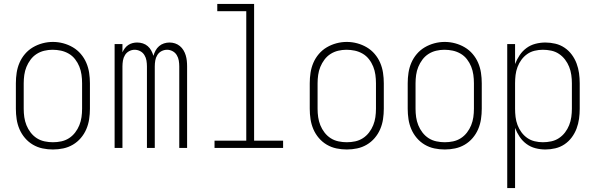

<svg xmlns="http://www.w3.org/2000/svg" viewBox="-20 -755 3040 980"><path d="M250 8Q223 8 197 2.5Q171 -3 148 -16.5Q125 -30 107.5 -50.5Q90 -71 79.5 -95.5Q69 -120 65 -146.5Q61 -173 61 -200V-330Q61 -357 65 -383.5Q69 -410 79.5 -434.5Q90 -459 107.5 -479.5Q125 -500 148 -513.5Q171 -527 197 -534Q223 -541 250 -541Q277 -541 303 -534Q329 -527 352 -513.5Q375 -500 392.5 -479.5Q410 -459 420.5 -434.5Q431 -410 435 -383.5Q439 -357 439 -330V-200Q439 -173 435 -146.5Q431 -120 420.5 -95.5Q410 -71 392.5 -50.5Q375 -30 352 -16.5Q329 -3 303 2.5Q277 8 250 8ZM250 -29Q272 -29 293 -33.5Q314 -38 332 -49.5Q350 -61 363.5 -78.5Q377 -96 385 -116Q393 -136 396 -157Q399 -178 399 -200V-330Q399 -352 396 -373.5Q393 -395 385 -415Q377 -435 363.5 -452.5Q350 -470 331 -481Q312 -492 291 -496.5Q270 -501 248 -501Q227 -501 206 -496Q185 -491 167 -479.5Q149 -468 136 -450.5Q123 -433 115 -413.5Q107 -394 104 -372.5Q101 -351 101 -330V-200Q101 -178 104 -157Q107 -136 115 -116Q123 -96 136.5 -78.5Q150 -61 168 -49.5Q186 -38 207.5 -33.5Q229 -29 250 -29Z M565 0V-530H605V-488Q610 -499 617.5 -509Q625 -519 635 -525.5Q645 -532 656.5 -535Q668 -538 680 -538Q695 -538 709 -533.5Q723 -529 734 -519.5Q745 -510 752 -497Q759 -484 763 -470Q767 -484 774 -497Q781 -510 792 -519.5Q803 -529 817 -533.5Q831 -538 845 -538Q860 -538 873.5 -533.5Q887 -529 898 -520Q909 -511 916.5 -498.5Q924 -486 928 -472.5Q932 -459 933.5 -445Q935 -431 935 -416V0H895V-416Q895 -431 892.5 -446Q890 -461 882 -474Q874 -487 860.5 -494Q847 -501 833 -501Q818 -501 804.5 -494Q791 -487 783 -474Q775 -461 772.5 -446Q770 -431 770 -416V0H730V-416Q730 -431 727.5 -446Q725 -461 717 -474Q709 -487 695.5 -494Q682 -501 667 -501Q653 -501 639.5 -494Q626 -487 618 -474Q610 -461 607.5 -446Q605 -431 605 -416V0Z M1075 0V-37H1237V-698H1089V-735H1277V-37H1425V0Z M1750 8Q1723 8 1697 2.5Q1671 -3 1648 -16.5Q1625 -30 1607.5 -50.5Q1590 -71 1579.5 -95.5Q1569 -120 1565 -146.5Q1561 -173 1561 -200V-330Q1561 -357 1565 -383.5Q1569 -410 1579.5 -434.5Q1590 -459 1607.5 -479.5Q1625 -500 1648 -513.5Q1671 -527 1697 -534Q1723 -541 1750 -541Q1777 -541 1803 -534Q1829 -527 1852 -513.5Q1875 -500 1892.5 -479.5Q1910 -459 1920.5 -434.5Q1931 -410 1935 -383.5Q1939 -357 1939 -330V-200Q1939 -173 1935 -146.5Q1931 -120 1920.5 -95.5Q1910 -71 1892.5 -50.5Q1875 -30 1852 -16.5Q1829 -3 1803 2.5Q1777 8 1750 8ZM1750 -29Q1772 -29 1793 -33.5Q1814 -38 1832 -49.5Q1850 -61 1863.5 -78.5Q1877 -96 1885 -116Q1893 -136 1896 -157Q1899 -178 1899 -200V-330Q1899 -352 1896 -373.5Q1893 -395 1885 -415Q1877 -435 1863.5 -452.5Q1850 -470 1831 -481Q1812 -492 1791 -496.5Q1770 -501 1748 -501Q1727 -501 1706 -496Q1685 -491 1667 -479.5Q1649 -468 1636 -450.5Q1623 -433 1615 -413.5Q1607 -394 1604 -372.5Q1601 -351 1601 -330V-200Q1601 -178 1604 -157Q1607 -136 1615 -116Q1623 -96 1636.5 -78.5Q1650 -61 1668 -49.5Q1686 -38 1707.5 -33.5Q1729 -29 1750 -29Z M2250 8Q2223 8 2197 2.5Q2171 -3 2148 -16.5Q2125 -30 2107.5 -50.5Q2090 -71 2079.5 -95.5Q2069 -120 2065 -146.5Q2061 -173 2061 -200V-330Q2061 -357 2065 -383.5Q2069 -410 2079.5 -434.5Q2090 -459 2107.5 -479.5Q2125 -500 2148 -513.5Q2171 -527 2197 -534Q2223 -541 2250 -541Q2277 -541 2303 -534Q2329 -527 2352 -513.5Q2375 -500 2392.5 -479.5Q2410 -459 2420.5 -434.5Q2431 -410 2435 -383.5Q2439 -357 2439 -330V-200Q2439 -173 2435 -146.5Q2431 -120 2420.5 -95.5Q2410 -71 2392.5 -50.5Q2375 -30 2352 -16.5Q2329 -3 2303 2.5Q2277 8 2250 8ZM2250 -29Q2272 -29 2293 -33.5Q2314 -38 2332 -49.5Q2350 -61 2363.5 -78.5Q2377 -96 2385 -116Q2393 -136 2396 -157Q2399 -178 2399 -200V-330Q2399 -352 2396 -373.5Q2393 -395 2385 -415Q2377 -435 2363.5 -452.5Q2350 -470 2331 -481Q2312 -492 2291 -496.5Q2270 -501 2248 -501Q2227 -501 2206 -496Q2185 -491 2167 -479.5Q2149 -468 2136 -450.5Q2123 -433 2115 -413.5Q2107 -394 2104 -372.5Q2101 -351 2101 -330V-200Q2101 -178 2104 -157Q2107 -136 2115 -116Q2123 -96 2136.5 -78.5Q2150 -61 2168 -49.5Q2186 -38 2207.5 -33.5Q2229 -29 2250 -29Z M2569 205V-530H2609V-428Q2618 -452 2632.5 -473.5Q2647 -495 2667.5 -510Q2688 -525 2713 -531.5Q2738 -538 2764 -538Q2789 -538 2814.5 -532Q2840 -526 2861.5 -511.5Q2883 -497 2898.5 -476Q2914 -455 2923 -431Q2932 -407 2935.5 -381.5Q2939 -356 2939 -330V-200Q2939 -174 2935.5 -148.5Q2932 -123 2923 -99Q2914 -75 2898.5 -54Q2883 -33 2861.5 -18.5Q2840 -4 2814.5 2Q2789 8 2764 8Q2738 8 2713 1.5Q2688 -5 2667.5 -20Q2647 -35 2632.5 -56.5Q2618 -78 2609 -102V205ZM2751 -29Q2772 -29 2793.5 -33.5Q2815 -38 2833 -50Q2851 -62 2864 -79Q2877 -96 2885 -116Q2893 -136 2896 -157.5Q2899 -179 2899 -200V-330Q2899 -351 2896 -372.5Q2893 -394 2885 -414Q2877 -434 2864 -451Q2851 -468 2833 -480Q2815 -492 2793.5 -496.5Q2772 -501 2751 -501Q2730 -501 2709 -496Q2688 -491 2671 -479Q2654 -467 2641.5 -450Q2629 -433 2621.5 -413Q2614 -393 2611.5 -372Q2609 -351 2609 -330V-200Q2609 -179 2611.5 -158Q2614 -137 2621.5 -117Q2629 -97 2641.5 -80Q2654 -63 2671 -51Q2688 -39 2709 -34Q2730 -29 2751 -29Z"/></svg>

Font: iosevka_custom_sans_ss08 XLt
Style: Regular
Weight: 200
Designer: Belleve Invis
Foundry: Belleve Invis
Version: Version 10.3.0; ttfautohint (v1.8.3)